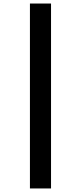

<svg xmlns="http://www.w3.org/2000/svg" viewBox="-20 -878 443 1093"><path d="M150.4 194.8V-857.9H270.5V194.8Z"/></svg>

Font: TypoPRO Playfair Display
Style: Italic
Weight: 900
Italic angle: -14°
Designer: Claus Eggers Sørensen
Foundry: Claus Eggers Sørensen
Version: Version 1.004;PS 001.004;hotconv 1.0.70;makeotf.lib2.5.58329